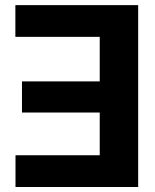

<svg xmlns="http://www.w3.org/2000/svg" viewBox="-20 -748 620 768"><path d="M532.7 -727.5V0H42V-127H378.9V-297.9H67.9V-422.4H378.9V-600.6H41.5V-727.5Z"/></svg>

Font: Inter Tight
Style: Bold
Weight: 700
Designer: Rasmus Andersson
Foundry: rsms
Version: Version 3.004; ttfautohint (v1.8.4.7-5d5b)